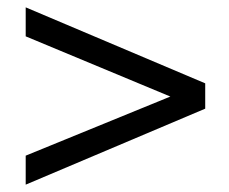

<svg xmlns="http://www.w3.org/2000/svg" viewBox="-20 -494 624 523"><path d="M539 -267V-198L50 9V-70L444 -231L50 -395V-474Z"/></svg>

Font: ColatingCofangSans
Style: Regular
Weight: 400
Foundry: GNU
Version: Version 412.227;June 27, 2022;FontCreator 11.0.0.2412 32-bit